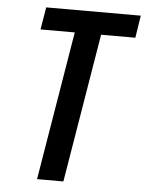

<svg xmlns="http://www.w3.org/2000/svg" viewBox="-53 -778 623 821"><g transform="rotate(5 259.0 -367.5)"><path d="M137 0 243 -639H96L112 -735H518L503 -639H356L250 0Z"/></g></svg>

Font: Iosevka Curly Oblique
Style: Bold
Weight: 700
Italic angle: -9°
Monospace: yes
Designer: Belleve Invis
Foundry: Belleve Invis
Version: Version 11.1.0; ttfautohint (v1.8.3)